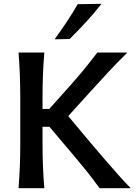

<svg xmlns="http://www.w3.org/2000/svg" viewBox="-20 -989 723 1009"><path d="M77.5 0Q82 -58.5 84.2 -113.2Q86.5 -168 86.5 -234.5V-474.5Q86.5 -542.5 84.2 -598Q82 -653.5 77.5 -713H213Q208 -653.5 205.8 -597.8Q203.5 -542 203.5 -474.5V-416.5H239L344.5 -534.5Q381.5 -576 415.8 -617.2Q450 -658.5 491.5 -713H649.5Q592.5 -657 541.8 -602.2Q491 -547.5 442 -493L338.5 -379L454 -241Q486 -203 524 -158.8Q562 -114.5 599.2 -72.8Q636.5 -31 667 0H503Q466.5 -51.5 431.2 -94.8Q396 -138 360.5 -180L240 -322.5H203.5V-234.5Q203.5 -168 205.8 -113.2Q208 -58.5 213 0ZM267 -782.5Q300.5 -828.5 331 -874.5Q361.5 -920.5 388.5 -967L513.5 -969Q476 -921 433.8 -875Q391.5 -829 346 -784Z"/></svg>

Font: Commissioner Flair Medium
Style: Regular
Weight: 500
Designer: Kostas Bartsokas
Foundry: Kostas Bartsokas
Version: Version 1.000; ttfautohint (v1.8.3)